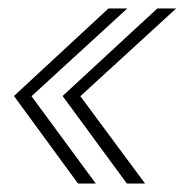

<svg xmlns="http://www.w3.org/2000/svg" viewBox="-20 -474 436 454"><path d="M164.5 -40H206.5L54.5 -246.5L281 -454H236.5L13 -247ZM280 -40H323L170 -246.5L396.5 -454H352L128 -247Z"/></svg>

Font: Anybody SemiCondensed ExtraLight
Style: Italic
Weight: 250
Width: 4
Italic angle: -10°
Version: Version 1.113;gftools[0.9.25]